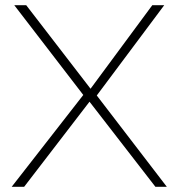

<svg xmlns="http://www.w3.org/2000/svg" viewBox="-20 -720 688 740"><path d="M579 0 325 -328 73 0H25L301 -354L35 -700H81L329 -378L567 -700H613L353 -352L623 0Z"/></svg>

Font: REM Thin
Style: Regular
Weight: 250
Designer: Octavio Pardo
Foundry: Ashler Design
Version: Version 1.005;gftools[0.9.28]